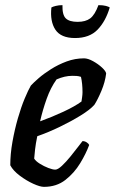

<svg xmlns="http://www.w3.org/2000/svg" viewBox="-20 -727 447 747"><path d="M151 0Q136 0 109.5 -12Q83 -24 57 -43.5Q31 -63 20 -84Q20 -128 28.5 -175.5Q37 -223 49.5 -266.5Q62 -310 76 -343.5Q90 -377 100 -394Q110 -405 130 -422.5Q150 -440 178.5 -458Q207 -476 239.5 -488Q272 -500 307 -500Q322 -500 342 -489Q362 -478 377 -464Q392 -450 393 -441Q389 -408 374.5 -373.5Q360 -339 347 -319Q330 -300 293.5 -277.5Q257 -255 212.5 -233.5Q168 -212 125 -197Q119 -168 116.5 -146Q114 -124 113 -110Q119 -100 135 -90Q151 -80 168 -73.5Q185 -67 195 -67Q205 -67 221 -82Q237 -97 254 -118Q271 -139 284 -156Q297 -173 301 -178Q310 -178 317.5 -173Q325 -168 327 -163Q315 -130 292 -92Q269 -54 234.5 -27Q200 0 151 0ZM136 -255Q183 -272 227 -292.5Q271 -313 297 -332Q298 -338 299.5 -349Q301 -360 301 -368Q301 -402 295 -428Q286 -431 278 -431.5Q270 -432 261 -432Q232 -432 200 -418Q177 -386 161.5 -342.5Q146 -299 136 -255ZM272 -579Q217 -579 195.5 -611.5Q174 -644 180 -698Q185 -701 197 -704Q209 -707 223 -707Q222 -669 236 -655.5Q250 -642 282 -642Q313 -642 331 -655.5Q349 -669 363 -707Q381 -707 392 -704Q403 -701 407 -698Q391 -644 359.5 -611.5Q328 -579 272 -579Z"/></svg>

Font: Texturina 72pt 72pt SemiBold
Style: Italic
Weight: 600
Italic angle: -11°
Designer: Guillermo Torres Carreño
Foundry: Omnibus-Type
Version: Version 1.002; ttfautohint (v1.8.3)